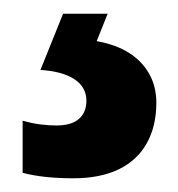

<svg xmlns="http://www.w3.org/2000/svg" viewBox="-20 -20 260 280"><path d="M208 130Q208 164 194 189Q180 214 153 227Q126 240 87 240Q65 240 46.5 238Q28 236 13 232V156Q27 160 39.5 161.5Q52 163 62 163Q84 163 95 153.5Q106 144 106 127Q106 107 88.5 95.5Q71 84 39 82L72 0H137L121 40Q149 45 168 57Q187 69 197.5 87.5Q208 106 208 130Z"/></svg>

Font: Noto Sans Display ExtraCondensed
Style: Bold
Weight: 700
Width: 2
Designer: Monotype Design Team
Foundry: Monotype Imaging Inc.
Version: Version 2.003